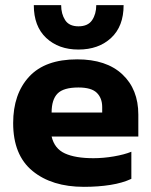

<svg xmlns="http://www.w3.org/2000/svg" viewBox="-20 -714 587 744"><path d="M284 -522Q207 -522 159 -567Q111 -612 111 -694H217Q217 -660 232.5 -636Q248 -612 284 -612Q321 -612 337 -636Q353 -660 353 -694H459Q459 -612 410.5 -567Q362 -522 284 -522ZM305 10Q181 10 106 -51.5Q31 -113 31 -237Q31 -350 93 -417Q155 -484 279 -484Q392 -484 454 -426Q516 -368 516 -270V-185H180Q191 -138 231.5 -119.5Q272 -101 342 -101Q381 -101 421.5 -108Q462 -115 489 -126V-21Q455 -5 408 2.5Q361 10 305 10ZM180 -278H376V-299Q376 -334 355 -354.5Q334 -375 284 -375Q226 -375 203 -351.5Q180 -328 180 -278Z"/></svg>

Font: Kanit SemiBold
Style: Regular
Weight: 600
Designer: Katatrad Team
Foundry: CadsonDemak
Version: Version 2.000; ttfautohint (v1.8.3)